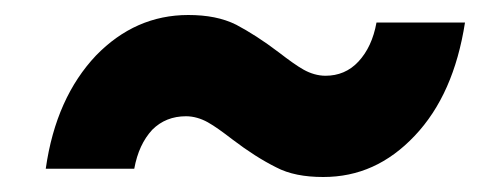

<svg xmlns="http://www.w3.org/2000/svg" viewBox="-20 -479 649 256"><path d="M411 -243C386 -243 365 -247 348 -256C330 -265 311 -277 290 -293C277 -303 266 -311 257 -316C248 -321 238 -324 228 -324C210 -324 195 -318 183 -306C171 -293 163 -276 159 -254H41C50 -318 73 -368 108 -405C143 -441 184 -459 231 -459C256 -459 277 -455 295 -446C312 -437 331 -425 352 -409C365 -399 376 -391 385 -386C394 -381 404 -378 414 -378C431 -378 446 -384 458 -397C470 -410 478 -427 482 -449H600C590 -385 568 -335 533 -298C498 -261 458 -243 411 -243Z"/></svg>

Font: My Font
Style: Italic
Weight: 500
Designer: Julieta Ulanovsky
Foundry: Julieta Ulanovsky
Version: ""